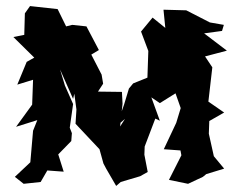

<svg xmlns="http://www.w3.org/2000/svg" viewBox="-20 -584 799 633"><path d="M376 -167 384 -242 382 -281 303 -282 320 -308 315 -338 281 -404 306 -419 265 -497 218 -502 198 -497 170 -554 79 -564 62 -540 60 -469 24 -462 93 -394 68 -380 37 -305 89 -321 86 -239 33 -166 103 -188 89 -153 80 -49 29 -1 58 22 114 16 136 -22 190 -18 172 -75 215 -119 217 -145 210 -163 221 -241 194 -302 178 -355 221 -258 225 -275 232 -223 229 -176 308 -92 321 -45 330 -28 363 29 378 16 442 -3 467 -17 456 -74 457 -101 492 -193 507 -186 479 -263 507 -244 587 -294 545 -315 582 -210 578 -235 561 -179 520 -92 575 -88 578 -72 537 9 600 22 649 -1 660 -10 719 -28 685 -69 665 -159 668 -130 670 -185 719 -213 667 -249 680 -362 656 -398 728 -417 653 -474 712 -482 718 -502 672 -510 594 -550 519 -552 525 -492 483 -526 445 -480 469 -416 466 -328 419 -309 405 -292 389 -239 364 -168 392 -192Z"/></svg>

Font: Asimov Aggro
Style: Medium
Weight: 500
Designer: Google
Version: Version 2.000980; 2014